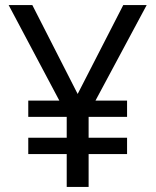

<svg xmlns="http://www.w3.org/2000/svg" viewBox="-20 -734 612 754"><path d="M285 -365 107 -714H14L213 -339H91V-275H242V-193H91V-129H242V0H328V-129H479V-193H328V-275H479V-339H355L556 -714H464Z"/></svg>

Font: Noto Sans Mro
Style: Regular
Weight: 400
Designer: Monotype Design Team
Foundry: Monotype Imaging Inc.
Version: Version 2.001